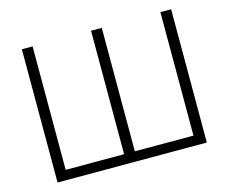

<svg xmlns="http://www.w3.org/2000/svg" viewBox="-99 -845 1173 984"><g transform="rotate(-15 487.0 -353.5)"><path d="M91 0V-707H148V-52H458V-707H515V-52H826V-707H883V0Z"/></g></svg>

Font: Onest ExtraLight
Style: Regular
Weight: 250
Designer: Dmitri Voloshin, Andrey Kudryavtsev
Foundry: Dmitri Voloshin, Andrey Kudryavtsev
Version: Version 1.000;gftools[0.9.33]